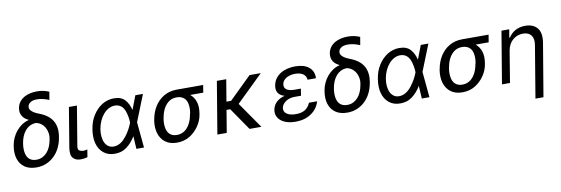

<svg xmlns="http://www.w3.org/2000/svg" viewBox="-64 -1267 5773 1977"><g transform="rotate(-10 2822.5 -278.5)"><path d="M29.1 -245.7 31.2 -258.5Q37.6 -296.5 54.7 -333.3Q71.7 -370 97.3 -400.6Q122.9 -431.1 155.9 -453.3Q188.9 -475.5 227.3 -484.4L228 -487.2Q206.7 -496.8 190.3 -510.1Q174 -523.4 163.9 -540.3Q153.8 -557.2 150.2 -577.6Q146.7 -598 150.6 -621.4Q157 -659.4 177.6 -686.1Q198.2 -712.7 227.1 -729.2Q256 -745.7 290.8 -753.2Q325.6 -760.7 360.1 -760.7Q379.3 -760.7 395.8 -759.1Q412.3 -757.5 427.7 -754.3Q443.2 -751.1 457.9 -746.3Q472.7 -741.5 487.9 -735.1L473.7 -651.3Q445 -663.7 412.1 -671.7Q379.3 -679.7 348 -679.7Q304.3 -679.7 279.5 -663.7Q254.6 -647.7 250.7 -622.2Q249.3 -612.6 251.6 -601.7Q253.9 -590.9 263.7 -579.2Q273.4 -567.5 292.4 -555.4Q311.4 -543.3 343 -531.2Q445 -492.9 483.3 -424.5Q521.7 -356.2 504.3 -258.5L502.1 -246.4Q492.9 -193.5 469.6 -146.8Q446.4 -100.1 410.7 -65.3Q375 -30.5 327.9 -10.3Q280.9 9.9 223.7 9.9Q149.1 9.9 101.2 -23.4Q77.4 -40.1 60.9 -63.2Q44.4 -86.3 35.3 -114.7Q26.3 -143.1 24.7 -176.1Q23.1 -209.2 29.1 -245.7ZM128.6 -158.7Q132.5 -138.1 140.8 -121.4Q149.1 -104.8 162.5 -92.9Q175.8 -81 194.2 -74.6Q212.7 -68.2 236.5 -68.2Q272 -68.2 300.2 -82.4Q328.5 -96.6 349.4 -120.7Q370.4 -144.9 384.1 -177.4Q397.7 -209.9 404.1 -246.4L406.2 -258.5Q410.2 -279.1 409.1 -298.7Q408 -318.2 402.7 -337.4Q397.4 -356.9 388 -373.9Q378.6 -391 365.4 -404.7Q352.3 -418.3 335.4 -427.9Q318.5 -437.5 298.3 -441.8Q260.3 -441.8 231 -426Q201.7 -410.2 180.8 -384.4Q159.8 -358.7 147 -325.6Q134.2 -292.6 129.3 -258.5L127.8 -248.6Q124.3 -224.1 124.5 -201.7Q124.6 -179.3 128.6 -158.7Z M590.9 -134.9 659.1 -545.5H742.9L674.7 -134.9Q668.3 -96.6 686.8 -85.9Q704.9 -75.3 727.3 -75.3Q732.6 -75.3 738.8 -76Q745 -76.7 750.9 -77.8Q756.7 -78.8 761.7 -80.1Q766.7 -81.3 769.9 -82.4L757.1 -2.8Q745.4 0.4 727.1 3.7Q708.8 7.1 683.2 7.1Q633.5 7.1 605.8 -24.5Q578.1 -56.1 590.9 -134.9Z M858 -278.4Q864.3 -319.2 877 -354.2Q889.6 -389.2 909.8 -420.5Q929.7 -451.3 953.8 -475.9Q978 -500.4 1005.7 -517.4Q1033.4 -534.4 1064.5 -543.5Q1095.5 -552.6 1129.3 -552.6Q1206 -552.6 1244.7 -509.6Q1283.4 -466.6 1298.3 -400.6L1353.7 -545.5H1433.2L1323.9 -271.3L1322.8 -267.4L1348 0H1268.5L1260.3 -133.2Q1220.9 -67.5 1167.3 -27.7Q1138.5 -6.4 1107.6 2.5Q1076.7 11.4 1041.2 11.4Q1005.7 11.4 977.5 1.8Q949.2 -7.8 925.8 -26.6Q879.3 -64.3 861.5 -128.9Q843.8 -193.5 858 -278.4ZM1042.6 -63.9Q1062.9 -63.9 1081.3 -69.8Q1099.8 -75.6 1116.5 -86.1Q1133.2 -96.6 1148.1 -111Q1163 -125.4 1176.1 -142.4Q1189.3 -159.4 1200.6 -177Q1212 -194.6 1221.4 -211.6Q1230.8 -228.7 1237.9 -244.7Q1245 -260.7 1250 -274.1L1251.4 -278.1V-279.8Q1251.1 -292.3 1249.6 -307Q1248.2 -321.7 1245.6 -337.7Q1242.9 -353.7 1238.6 -370.4Q1234.4 -387.1 1228 -403.1Q1221.6 -419 1212.5 -432.7Q1203.5 -446.4 1191.1 -456.1Q1178.6 -465.9 1162.6 -471.6Q1146.7 -477.3 1126.4 -477.3Q1093.4 -477.3 1063 -461.5Q1032.7 -445.7 1007.8 -417.6Q983 -389.6 965 -350.7Q947.1 -311.8 938.9 -265.6Q932.2 -222.7 935.9 -185.7Q939.6 -148.8 953.1 -121.8Q966.6 -94.8 989.2 -79.4Q1011.7 -63.9 1042.6 -63.9Z M1500 -258.5 1502.8 -269.9Q1508.9 -305.4 1521.3 -338.2Q1533.7 -371.1 1551.8 -399.9Q1570 -428.6 1593.8 -452.2Q1617.5 -475.9 1646.5 -492.9Q1675.4 -509.9 1709.3 -519.2Q1743.3 -528.4 1781.2 -528.4H2059.7L2046.9 -450.3H1910.5Q1950.3 -418 1966.6 -367Q1983 -316.1 1971.6 -248.6L1970.2 -238.6Q1965.6 -206 1952.9 -175.1Q1940.3 -144.2 1921.5 -116.7Q1902.7 -89.1 1878.4 -65.9Q1854 -42.6 1826.3 -25.6Q1768.5 9.9 1693.2 9.9Q1619 9.9 1571.7 -25.6Q1548.3 -43.3 1531.8 -67.6Q1515.3 -92 1506.2 -121.8Q1497.2 -151.6 1495.6 -186.1Q1494 -220.5 1500 -258.5ZM1596.9 -164.1Q1600.5 -142.4 1608.8 -124.6Q1617.2 -106.9 1630.5 -94.5Q1643.8 -82 1662.6 -75.1Q1681.5 -68.2 1706 -68.2Q1731.9 -68.2 1753.6 -76Q1775.2 -83.8 1792.6 -97.3Q1810 -110.8 1823.7 -129.3Q1837.4 -147.7 1847.5 -168.9Q1857.6 -190 1864.3 -212.9Q1871.1 -235.8 1875 -258.5L1877.8 -269.9Q1885.7 -316.4 1878.2 -359.4Q1874.6 -380 1866.1 -396.7Q1857.6 -413.4 1843.9 -425.2Q1830.3 -437.1 1811.4 -443.7Q1792.6 -450.3 1768.5 -450.3Q1720.2 -450.3 1685.7 -425.4Q1668.3 -413 1654.5 -396.1Q1640.6 -379.3 1630 -359.2Q1619.3 -339.1 1612 -316.6Q1604.8 -294 1600.9 -269.9L1598 -258.5Q1589.5 -207.4 1596.9 -164.1Z M2206 -545.5H2304L2266 -317.5H2314.6L2547.6 -545.5H2665.5L2385.7 -273.1L2575.3 0H2451.7L2290.8 -233.7H2252.1L2213.1 0H2115.1Z M2737.2 -147.7Q2740.1 -164.8 2747.9 -183.1Q2755.7 -201.3 2770.6 -218.4Q2785.5 -235.4 2808.8 -249.6Q2832 -263.8 2865.8 -272.7Q2837 -281.2 2820.3 -294.7Q2803.6 -308.2 2795.6 -324.4Q2787.6 -340.6 2786.8 -358.1Q2785.9 -375.7 2788.4 -392Q2795.8 -435.4 2818.7 -465.7Q2841.6 -496.1 2874.1 -515.4Q2906.6 -534.8 2945.7 -543.7Q2984.7 -552.6 3024.1 -552.6Q3117.5 -552.6 3168 -511Q3218.8 -469.5 3215.9 -394.9H3127.8Q3126.8 -413.7 3118.8 -428.8Q3110.8 -443.9 3096.1 -454.7Q3081.3 -465.6 3060 -471.4Q3038.7 -477.3 3011.4 -477.3Q2990.4 -477.3 2967.9 -472.8Q2945.3 -468.4 2925.8 -458.3Q2906.2 -448.2 2892 -432Q2877.8 -415.8 2873.6 -392Q2871.1 -375 2876.1 -361.2Q2881 -347.3 2894 -337.4Q2907 -327.4 2927.9 -322.1Q2948.9 -316.8 2978.7 -316.8H3044L3035.5 -261.4H3035.2L3032.7 -244.3H2967.3Q2909.4 -244.3 2871.8 -217.3Q2833.5 -190.3 2826.7 -152Q2821 -113.3 2854 -90.2Q2887.8 -66.8 2948.9 -66.8Q3008.5 -66.8 3044.7 -89.5Q3081 -112.2 3100.9 -159.1H3186.1Q3164.1 -82.4 3096.6 -36.2Q3029.1 9.9 2931.8 9.9Q2884.6 9.9 2846.1 -1.6Q2807.5 -13.1 2781.4 -33.9Q2755.3 -54.7 2743.4 -83.6Q2731.5 -112.6 2737.2 -147.7Z M3279.1 -245.7 3281.2 -258.5Q3287.6 -296.5 3304.7 -333.3Q3321.7 -370 3347.3 -400.6Q3372.9 -431.1 3405.9 -453.3Q3438.9 -475.5 3477.3 -484.4L3478 -487.2Q3456.7 -496.8 3440.3 -510.1Q3424 -523.4 3413.9 -540.3Q3403.8 -557.2 3400.2 -577.6Q3396.7 -598 3400.6 -621.4Q3407 -659.4 3427.6 -686.1Q3448.2 -712.7 3477.1 -729.2Q3506 -745.7 3540.8 -753.2Q3575.6 -760.7 3610.1 -760.7Q3629.3 -760.7 3645.8 -759.1Q3662.3 -757.5 3677.7 -754.3Q3693.2 -751.1 3707.9 -746.3Q3722.7 -741.5 3737.9 -735.1L3723.7 -651.3Q3695 -663.7 3662.1 -671.7Q3629.3 -679.7 3598 -679.7Q3554.3 -679.7 3529.5 -663.7Q3504.6 -647.7 3500.7 -622.2Q3499.3 -612.6 3501.6 -601.7Q3503.9 -590.9 3513.7 -579.2Q3523.4 -567.5 3542.4 -555.4Q3561.4 -543.3 3593 -531.2Q3695 -492.9 3733.3 -424.5Q3771.7 -356.2 3754.3 -258.5L3752.1 -246.4Q3742.9 -193.5 3719.6 -146.8Q3696.4 -100.1 3660.7 -65.3Q3625 -30.5 3577.9 -10.3Q3530.9 9.9 3473.7 9.9Q3399.1 9.9 3351.2 -23.4Q3327.4 -40.1 3310.9 -63.2Q3294.4 -86.3 3285.3 -114.7Q3276.3 -143.1 3274.7 -176.1Q3273.1 -209.2 3279.1 -245.7ZM3378.6 -158.7Q3382.5 -138.1 3390.8 -121.4Q3399.1 -104.8 3412.5 -92.9Q3425.8 -81 3444.2 -74.6Q3462.7 -68.2 3486.5 -68.2Q3522 -68.2 3550.2 -82.4Q3578.5 -96.6 3599.4 -120.7Q3620.4 -144.9 3634.1 -177.4Q3647.7 -209.9 3654.1 -246.4L3656.2 -258.5Q3660.2 -279.1 3659.1 -298.7Q3658 -318.2 3652.7 -337.4Q3647.4 -356.9 3638 -373.9Q3628.6 -391 3615.4 -404.7Q3602.3 -418.3 3585.4 -427.9Q3568.5 -437.5 3548.3 -441.8Q3510.3 -441.8 3481 -426Q3451.7 -410.2 3430.8 -384.4Q3409.8 -358.7 3397 -325.6Q3384.2 -292.6 3379.3 -258.5L3377.8 -248.6Q3374.3 -224.1 3374.5 -201.7Q3374.6 -179.3 3378.6 -158.7Z M3842.3 -278.4Q3848.7 -319.2 3861.3 -354.2Q3873.9 -389.2 3894.2 -420.5Q3914.1 -451.3 3938.2 -475.9Q3962.4 -500.4 3990.1 -517.4Q4017.8 -534.4 4048.8 -543.5Q4079.9 -552.6 4113.6 -552.6Q4190.3 -552.6 4229 -509.6Q4267.8 -466.6 4282.7 -400.6L4338.1 -545.5H4417.6L4308.2 -271.3L4307.2 -267.4L4332.4 0H4252.8L4244.7 -133.2Q4205.3 -67.5 4151.6 -27.7Q4122.9 -6.4 4092 2.5Q4061.1 11.4 4025.6 11.4Q3990.1 11.4 3961.8 1.8Q3933.6 -7.8 3910.2 -26.6Q3863.6 -64.3 3845.9 -128.9Q3828.1 -193.5 3842.3 -278.4ZM4027 -63.9Q4047.2 -63.9 4065.7 -69.8Q4084.2 -75.6 4100.9 -86.1Q4117.5 -96.6 4132.5 -111Q4147.4 -125.4 4160.5 -142.4Q4173.7 -159.4 4185 -177Q4196.4 -194.6 4205.8 -211.6Q4215.2 -228.7 4222.3 -244.7Q4229.4 -260.7 4234.4 -274.1L4235.8 -278.1V-279.8Q4235.4 -292.3 4234 -307Q4232.6 -321.7 4229.9 -337.7Q4227.3 -353.7 4223 -370.4Q4218.8 -387.1 4212.4 -403.1Q4206 -419 4196.9 -432.7Q4187.9 -446.4 4175.4 -456.1Q4163 -465.9 4147 -471.6Q4131 -477.3 4110.8 -477.3Q4077.8 -477.3 4047.4 -461.5Q4017 -445.7 3992.2 -417.6Q3967.3 -389.6 3949.4 -350.7Q3931.5 -311.8 3923.3 -265.6Q3916.5 -222.7 3920.3 -185.7Q3924 -148.8 3937.5 -121.8Q3951 -94.8 3973.5 -79.4Q3996.1 -63.9 4027 -63.9Z M4484.4 -258.5 4487.2 -269.9Q4493.3 -305.4 4505.7 -338.2Q4518.1 -371.1 4536.2 -399.9Q4554.3 -428.6 4578.1 -452.2Q4601.9 -475.9 4630.9 -492.9Q4659.8 -509.9 4693.7 -519.2Q4727.6 -528.4 4765.6 -528.4H5044L5031.2 -450.3H4894.9Q4934.7 -418 4951 -367Q4967.3 -316.1 4956 -248.6L4954.5 -238.6Q4949.9 -206 4937.3 -175.1Q4924.7 -144.2 4905.9 -116.7Q4887.1 -89.1 4862.7 -65.9Q4838.4 -42.6 4810.7 -25.6Q4752.8 9.9 4677.6 9.9Q4603.3 9.9 4556.1 -25.6Q4532.7 -43.3 4516.2 -67.6Q4499.6 -92 4490.6 -121.8Q4481.5 -151.6 4479.9 -186.1Q4478.3 -220.5 4484.4 -258.5ZM4581.3 -164.1Q4584.9 -142.4 4593.2 -124.6Q4601.6 -106.9 4614.9 -94.5Q4628.2 -82 4647 -75.1Q4665.8 -68.2 4690.3 -68.2Q4716.3 -68.2 4737.9 -76Q4759.6 -83.8 4777 -97.3Q4794.4 -110.8 4808.1 -129.3Q4821.7 -147.7 4831.9 -168.9Q4842 -190 4848.7 -212.9Q4855.5 -235.8 4859.4 -258.5L4862.2 -269.9Q4870 -316.4 4862.6 -359.4Q4859 -380 4850.5 -396.7Q4842 -413.4 4828.3 -425.2Q4814.6 -437.1 4795.8 -443.7Q4777 -450.3 4752.8 -450.3Q4704.5 -450.3 4670.1 -425.4Q4652.7 -413 4638.8 -396.1Q4625 -379.3 4614.3 -359.2Q4603.7 -339.1 4596.4 -316.6Q4589.1 -294 4585.2 -269.9L4582.4 -258.5Q4573.9 -207.4 4581.3 -164.1Z M5090.9 0 5181.8 -545.5H5262.8L5248.6 -460.2H5255.7Q5268.5 -481.2 5285.7 -498Q5302.9 -514.9 5324.9 -527.2Q5346.9 -539.4 5373.2 -546Q5399.5 -552.6 5430.4 -552.6Q5513.5 -552.6 5555.8 -501.8Q5598 -451 5581 -346.6L5488.6 204.5H5404.8L5495.7 -340.9Q5501.1 -372.9 5496.8 -398.3Q5492.5 -423.7 5479.2 -441.2Q5465.9 -458.8 5444.4 -468Q5422.9 -477.3 5393.5 -477.3Q5333.8 -477.3 5287.6 -438.6Q5241.5 -399.9 5228.7 -328.1L5174.7 0Z"/></g></svg>

Font: Inter P
Style: Italic
Weight: 400
Italic angle: -9.40001°
Designer: Rasmus Andersson
Foundry: rsms
Version: Version 3.018;git-588b23468